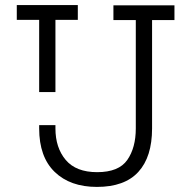

<svg xmlns="http://www.w3.org/2000/svg" viewBox="-20 -720 752 755"><path d="M361 15Q256 15 195 -44Q134 -103 134 -215V-228H198V-215Q198 -139 238.5 -91Q279 -43 362 -43Q447 -43 480.5 -91Q514 -139 514 -215V-641H426V-699H666V-641H578V-215Q578 -103 524 -44Q470 15 361 15ZM134 -358V-642H46V-700H286V-642H198V-358Z"/></svg>

Font: Space Grotesk Light Light
Style: Regular
Weight: 300
Version: Version 2.000